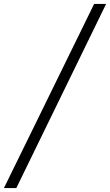

<svg xmlns="http://www.w3.org/2000/svg" viewBox="-40 -817 560 977"><path d="M-20 140 439 -797H500L43 140Z"/></svg>

Font: Prociono
Style: Regular
Weight: 400
Designer: Barry Schwartz
Foundry: The Crud Factory
Version: Version 2.301